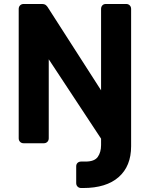

<svg xmlns="http://www.w3.org/2000/svg" viewBox="-20 -720 753 965"><path d="M388 225Q377 225 370 218Q363 211 363 200V116Q363 105 370 98.5Q377 92 388 92H410Q455 92 471.5 68.5Q488 45 488 9V-23L225 -422V-25Q225 -14 218 -7Q211 0 200 0H99Q88 0 81 -7Q74 -14 74 -25V-675Q74 -686 81 -693Q88 -700 99 -700H190Q205 -700 212 -693Q219 -686 221 -682L488 -266V-675Q488 -686 494.5 -693Q501 -700 512 -700H614Q625 -700 632 -693Q639 -686 639 -675V15Q639 115 576.5 170Q514 225 398 225Z"/></svg>

Font: Fz Rubik SemBd
Style: Regular
Weight: 600
Designer: Hubert and Fischer
Foundry: Hubert and Fischer
Version: Vit hóa bi FontZin.com